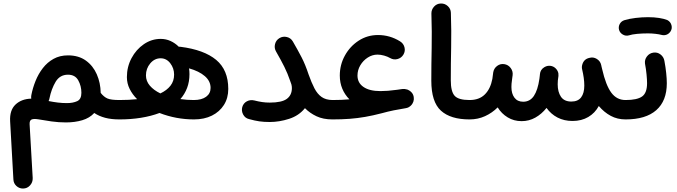

<svg xmlns="http://www.w3.org/2000/svg" viewBox="-20 -646 3852 1092"><path d="M366.7 -331.1Q427.2 -331.1 468.3 -301.5Q509.3 -272 530.5 -223.4Q551.8 -174.8 552.7 -117.7Q570.8 -94.7 591.1 -85.9Q611.3 -77.1 659.7 -77.1H660.2Q684.1 -77.1 699.7 -60.8Q715.3 -44.4 715.3 -22Q715.3 0.5 699.7 16.8Q684.1 33.2 660.2 33.2H659.7Q612.8 33.2 577.9 23.9Q543 14.6 516.1 -3.4Q489.7 25.4 447.8 37.8Q405.8 50.3 355 50.3Q314 50.3 273.7 44.7Q233.4 39.1 198.2 32.7Q171.9 28.3 159.7 33.7Q147.5 39.1 148.4 60.5L166 366.2Q167 390.6 150.9 408.4Q134.8 426.3 110.8 426.3Q88.9 426.3 73 411.4Q57.1 396.5 56.2 374.5L37.6 43.9Q34.2 -19 68.1 -51.3Q102.1 -83.5 157.7 -85Q156.2 -94.7 158.2 -105Q166 -145.5 182.1 -185.5Q198.2 -225.6 223.6 -258.5Q249 -291.5 284.7 -311.3Q320.3 -331.1 366.7 -331.1ZM261.2 -85.9Q259.8 -78.1 256.3 -71.3Q282.7 -65.9 309.1 -62.7Q335.4 -59.6 360.4 -59.6Q395 -59.6 418.9 -70.6Q442.9 -81.5 442.9 -118.2Q442.9 -157.2 425 -189.2Q407.2 -221.2 366.7 -221.2Q320.8 -221.2 296.6 -181.2Q272.5 -141.1 261.2 -85.9Z M605 -22Q605 -44.9 621.1 -61Q637.2 -77.1 660.2 -77.1Q714.4 -77.1 759.8 -82Q732.9 -108.9 717.3 -140.4Q701.7 -171.9 701.7 -207.5Q701.7 -265.6 728 -315.2Q754.4 -364.7 798.3 -394.8Q842.3 -424.8 894 -424.8Q923.8 -424.8 950 -412.8Q976.1 -400.9 996.6 -380.4Q1001.5 -380.4 1006.3 -379.9Q1140.6 -362.8 1209.5 -305.4Q1278.3 -248 1278.3 -140.1Q1278.3 -88.4 1253.7 -49.3Q1229 -10.3 1185.3 11.5Q1141.6 33.2 1083.5 33.2Q981.9 33.2 887.2 -3.4Q839.4 14.6 781.7 23.9Q724.1 33.2 660.2 33.2Q637.7 33.2 621.3 16.8Q605 0.5 605 -22ZM810.1 -217.3Q810.1 -184.6 832.3 -158.7Q854.5 -132.8 892.1 -114.7Q929.2 -132.3 949.7 -158.7Q970.2 -185.1 970.2 -221.7Q970.2 -257.8 948.5 -286.1Q926.8 -314.5 893.6 -314.5Q858.9 -314.5 834.5 -285.4Q810.1 -256.3 810.1 -217.3ZM1057.6 -224.1Q1057.6 -181.6 1044.2 -146.2Q1030.8 -110.8 1005.9 -82.5Q1043 -77.1 1082 -77.1Q1127 -77.1 1152.3 -95.7Q1177.7 -114.3 1177.7 -146Q1177.7 -184.6 1145 -212.9Q1112.3 -241.2 1055.2 -257.3Q1057.6 -240.7 1057.6 -224.1Z M1357.9 -37.1Q1364.3 -59.1 1383.8 -69.6Q1403.3 -80.1 1426.3 -74.7Q1449.2 -68.8 1470 -65.7Q1490.7 -62.5 1514.2 -62.5Q1582.5 -62.5 1611.3 -83.7Q1640.1 -105 1640.1 -145Q1640.1 -155.8 1637.2 -166.5Q1633.8 -175.8 1629.9 -187Q1616.2 -227.5 1597.2 -265.9Q1578.1 -304.2 1550.3 -352.5Q1538.6 -372.6 1544.2 -395Q1549.8 -417.5 1569.3 -429.2Q1588.9 -440.9 1611.3 -435.5Q1633.8 -430.2 1645.5 -410.2Q1673.3 -362.3 1695.1 -320.3Q1716.8 -278.3 1734.9 -223.1Q1751.5 -176.3 1768.3 -143.8Q1785.2 -111.3 1809.1 -94.5Q1833 -77.6 1870.6 -77.1H1871.1Q1894 -77.1 1910.2 -61Q1926.3 -44.9 1926.3 -22Q1926.3 0.5 1910.2 16.8Q1894 33.2 1871.1 33.2H1870.6Q1817.9 33.2 1779.8 15.1Q1741.7 -2.9 1714.4 -30.8Q1679.7 12.2 1624 30Q1568.4 47.9 1514.2 47.9Q1481.4 47.9 1455.3 44.2Q1429.2 40.5 1396 31.2Q1374 25.9 1363 5.4Q1352.1 -15.1 1357.9 -37.1Z M1815.4 -22Q1815.4 -44.9 1832 -61Q1848.6 -77.1 1871.1 -77.1Q1924.3 -77.1 1967.3 -81.1Q1941.4 -106.9 1927 -141.1Q1912.6 -175.3 1912.6 -216.3Q1912.6 -277.8 1941.7 -330.3Q1970.7 -382.8 2020 -414.8Q2069.3 -446.8 2129.9 -446.8Q2197.3 -446.8 2254.9 -411.1Q2274.9 -398.9 2280.5 -377Q2286.1 -355 2274.4 -335.4Q2262.7 -315.9 2240.7 -310.1Q2218.8 -304.2 2198.7 -315.9Q2184.6 -324.2 2164.8 -329.8Q2145 -335.4 2127 -335.4Q2097.7 -335.4 2071.5 -318.6Q2045.4 -301.8 2029.3 -274.7Q2013.2 -247.6 2013.2 -216.3Q2013.2 -174.8 2047.4 -151.4Q2081.5 -127.9 2143.6 -127.9Q2164.6 -127.9 2186.5 -129.6Q2208.5 -131.3 2237.8 -135.3Q2245.6 -136.7 2254.4 -137.7Q2260.3 -138.7 2267.1 -139.6Q2281.2 -141.6 2294.4 -137.2Q2294.4 -137.2 2294.9 -137.2Q2295.4 -137.2 2296.4 -136.7Q2296.9 -136.7 2297.4 -136.2Q2297.9 -136.2 2298.3 -136.2Q2299.3 -135.7 2300.3 -135.3Q2300.3 -135.3 2300.3 -135.3Q2313 -129.9 2321.8 -119.4Q2330.6 -108.9 2333 -94.7Q2335.4 -81.1 2331.1 -67.9Q2330.6 -67.9 2330.6 -67.4Q2330.6 -66.9 2330.1 -65.9Q2323.2 -47.4 2306.6 -37.6Q2306.2 -37.6 2306.2 -37.1Q2305.7 -37.1 2305.2 -36.6Q2297.4 -32.2 2288.1 -30.8Q2251 -24.9 2218.8 -18.3Q2186.5 -11.7 2151.4 -2Q2100.6 11.2 2056.9 18.8Q2013.2 26.4 1968.8 29.8Q1924.3 33.2 1871.1 33.2Q1848.6 33.2 1832 16.8Q1815.4 0.5 1815.4 -22Z M2433.1 -187Q2433.1 -280.8 2435.1 -371.6Q2437 -462.4 2433.6 -568.4Q2433.1 -591.3 2448.7 -608.4Q2464.4 -625.5 2486.8 -626Q2509.8 -627 2526.9 -611.3Q2543.9 -595.7 2544.4 -572.8Q2547.9 -468.3 2545.9 -376.2Q2543.9 -284.2 2543.9 -188.5Q2543.9 -126 2565.4 -101.6Q2586.9 -77.1 2650.4 -77.1H2650.9Q2673.8 -77.1 2689.9 -61Q2706.1 -44.9 2706.1 -22Q2706.1 0.5 2689.9 16.8Q2673.8 33.2 2650.9 33.2H2650.4Q2542.5 33.2 2487.8 -16.6Q2433.1 -66.4 2433.1 -187Z M2595.7 -22Q2595.7 -44.9 2611.8 -61Q2627.9 -77.1 2650.9 -77.1Q2705.6 -77.1 2737.5 -108.9Q2769.5 -140.6 2780.3 -197.3Q2782.2 -211.4 2785.2 -234.4Q2789.1 -257.3 2807.4 -271Q2825.7 -284.7 2848.1 -281.2Q2870.6 -277.8 2884.5 -259.3Q2898.4 -240.7 2895.5 -217.8Q2895 -213.9 2894.5 -210.9Q2893.6 -203.6 2892.6 -196.3Q2890.1 -179.7 2889.4 -169.9Q2888.7 -160.2 2888.7 -150.9Q2888.7 -113.3 2906 -90.3Q2923.3 -67.4 2955.6 -67.4Q2994.1 -67.4 3016.4 -100.3Q3038.6 -133.3 3047.9 -197.8Q3048.8 -209.5 3050.8 -222.2V-224.1Q3053.2 -250 3075.7 -263.7Q3075.7 -264.2 3076.2 -264.2Q3076.2 -264.2 3076.7 -264.2Q3092.8 -273.9 3111.3 -271.5Q3128.4 -269 3140.6 -256.8Q3152.8 -244.6 3155.8 -228.5Q3155.8 -228 3155.8 -227.5Q3155.8 -227.5 3155.8 -227.1Q3156.7 -220.7 3156.2 -214.4Q3154.8 -201.2 3152.8 -188.5Q3151.9 -176.8 3151.9 -166.5Q3151.9 -123 3170.4 -95.7Q3189 -68.4 3229.5 -68.4Q3267.1 -68.4 3285.2 -92.3Q3303.2 -116.2 3303.2 -159.2Q3303.2 -180.7 3300 -203.4Q3296.9 -226.1 3291 -251Q3287.6 -264.2 3291.5 -277.8Q3300.3 -310.1 3332.5 -316.9Q3354.5 -323.2 3374.5 -310.8Q3394.5 -298.3 3399.4 -275.9Q3399.9 -272.9 3400.4 -270.5Q3402.8 -260.7 3404.8 -252.4Q3425.8 -160.6 3456.8 -118.9Q3487.8 -77.1 3537.6 -77.1H3538.1Q3561 -77.1 3577.1 -61Q3593.3 -44.9 3593.3 -22Q3593.3 0.5 3577.1 16.8Q3561 33.2 3538.1 33.2H3537.6Q3491.2 33.2 3453.6 12.9Q3416 -7.3 3385.7 -43Q3363.8 -2.9 3325.7 19.5Q3287.6 42 3236.3 42Q3188.5 42 3150.9 22.5Q3113.3 2.9 3088.4 -32.2Q3060.5 2.9 3024.7 22.9Q2988.8 43 2946.8 43Q2902.8 43 2867.7 21.7Q2832.5 0.5 2810.5 -35.2Q2779.3 -3.9 2738.8 14.6Q2698.2 33.2 2650.9 33.2Q2628.4 33.2 2612.1 16.8Q2595.7 0.5 2595.7 -22Z M3482.9 -22Q3482.9 -44.9 3499.3 -61Q3515.6 -77.1 3538.1 -77.1Q3603.5 -77.1 3631.8 -97.2Q3660.2 -117.2 3660.2 -172.9Q3660.2 -192.4 3657.2 -222.9Q3654.3 -253.4 3648.4 -284.2Q3645.5 -306.6 3659.4 -325Q3673.3 -343.3 3695.8 -346.7Q3718.8 -350.1 3736.8 -336.2Q3754.9 -322.3 3758.8 -299.8Q3765.6 -263.7 3769 -230.5Q3772.5 -197.3 3772.5 -172.4Q3772.5 -72.3 3712.6 -19.5Q3652.8 33.2 3538.1 33.2Q3515.6 33.2 3499.3 16.8Q3482.9 0.5 3482.9 -22ZM3501 -475.6Q3496.1 -493.2 3504.6 -509.3Q3513.2 -525.4 3531.2 -531.2Q3558.6 -539.6 3594.5 -543.9Q3630.4 -548.3 3665.5 -548.3Q3700.2 -548.3 3728.3 -543.9Q3756.3 -539.6 3775.9 -531.7Q3793.9 -522 3799.1 -502.4Q3804.2 -482.9 3793 -466.3Q3783.7 -453.1 3770.5 -448.5Q3757.3 -443.8 3743.2 -447.3Q3729 -451.2 3707.8 -453.6Q3686.5 -456.1 3665.5 -456.1Q3632.3 -456.1 3603.8 -453.4Q3575.2 -450.7 3556.6 -444.8Q3539.1 -439.9 3522.7 -449.2Q3506.3 -458.5 3501 -475.6Z"/></svg>

Font: Mikhak SemiBold
Style: Regular
Weight: 600
Designer: Amin Abedi
Version: Version 3.3